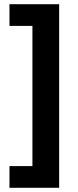

<svg xmlns="http://www.w3.org/2000/svg" viewBox="-20 -734 371 912"><path d="M25 55H134V-611H25V-714H261V158H25Z"/></svg>

Font: Noto Sans Sundanese
Style: Regular
Weight: 400
Designer: Monotype Design Team (Regular), Sérgio L. Martins (other weights)
Foundry: Monotype Imaging Inc.
Version: Version 2.003